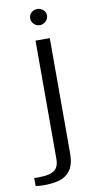

<svg xmlns="http://www.w3.org/2000/svg" viewBox="-138 -662 390 809"><g transform="rotate(-10 56.5 -257.0)"><path d="M-26 111Q-31 111 -40.5 110Q-50 109 -53 108V74Q-49 74 -40 74.5Q-31 75 -24 74Q12 74 32.5 60.5Q53 47 53 10V-495H114V-3Q114 47 94.5 72Q75 97 43.5 104.5Q12 112 -26 111ZM83 -556Q68 -556 57.5 -566.5Q47 -577 47 -591Q47 -606 57.5 -615.5Q68 -625 83 -625Q97 -625 108 -615.5Q119 -606 119 -591Q119 -577 108 -566.5Q97 -556 83 -556Z"/></g></svg>

Font: Alumni Sans Thin
Style: Regular
Weight: 400
Version: Version 1.018